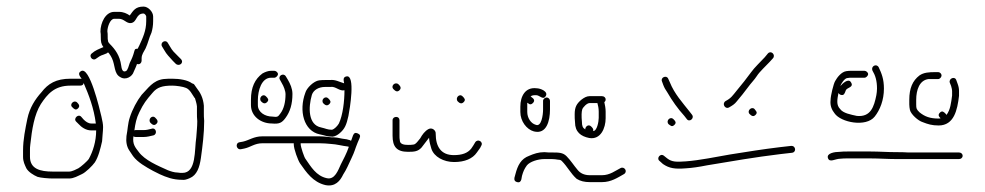

<svg xmlns="http://www.w3.org/2000/svg" viewBox="-20 -549 2992 583"><path d="M472 -408 478 -398C487 -382 493 -378 505 -364L514 -355C525 -346 540 -359 529 -370L520 -379C509 -390 504 -394 496 -408L490 -418C483 -431 465 -420 472 -408ZM410 -365V-372C410 -384 417 -392 422 -402C430 -419 432 -433 440 -450C443 -460 445 -472 445 -485V-499C445 -513 430 -529 416 -529C391 -529 385 -517 374 -502C365 -508 355 -513 341 -513H327C300 -513 285 -479 285 -453C286 -448 286 -443 286 -438C286 -423 287 -415 294 -406C280 -400 269 -396 259 -387C248 -379 261 -362 272 -371C279 -376 284 -380 294 -383L304 -387C305 -388 307 -389 308 -390L311 -387C315 -382 318 -376 320 -372C330 -351 326 -325 345 -315C362 -304 382 -317 386 -331C389 -338 394 -348 396 -355C397 -354 399 -354 400 -354C406 -354 410 -359 410 -365ZM424 -499V-485C424 -455 413 -433 403 -411L398 -401C390 -401 390 -400 388 -394C384 -379 381 -372 374 -358C371 -350 368 -335 362 -333C351 -328 349 -343 348 -350C344 -380 330 -399 313 -416C310 -419 308 -422 308 -425C307 -428 307 -433 307 -438C307 -444 307 -449 306 -454C306 -466 314 -492 327 -492H341C357 -492 364 -477 378 -479C397 -482 392 -508 416 -508C419 -508 424 -502 424 -499ZM437 -176C442 -171 448 -166 455 -173C462 -180 457 -186 452 -191C442 -202 428 -186 437 -176ZM200 -223C205 -218 210 -213 217 -220C224 -227 219 -233 214 -238C205 -247 189 -232 200 -223ZM503 -310C495 -310 486 -310 477 -309C444 -305 429 -280 410 -261C396 -243 382 -217 374 -192C368 -174 368 -156 364 -136C362 -118 365 -104 372 -93L384 -75C398 -56 423 -42 445 -30L465 -20C485 -11 505 -3 533 -3C540 -2 547 -4 556 -8C578 -17 586 -41 590 -69C595 -105 600 -144 600 -182C599 -191 599 -199 599 -206V-228C597 -251 589 -267 577 -282L570 -292C569 -294 566 -295 563 -296C550 -306 525 -310 503 -310ZM578 -226V-206C578 -199 578 -190 579 -181C579 -164 577 -148 576 -132C570 -94 577 -24 534 -24C529 -24 525 -24 520 -25C509 -25 498 -29 490 -32C459 -46 420 -62 401 -88C391 -101 382 -111 385 -134V-135C387 -134 389 -133 392 -133H416C427 -133 437 -136 446 -138C459 -142 454 -163 440 -158C432 -156 425 -154 416 -154H392C391 -154 389 -154 388 -153C391 -174 394 -190 403 -208C416 -235 424 -245 443 -267C457 -284 473 -289 503 -289C515 -289 536 -286 545 -282C557 -277 563 -263 570 -253C570 -252 571 -252 572 -251C574 -243 577 -236 578 -226ZM293 -163C293 -172 291 -182 288 -195C282 -220 252 -349 226 -333C215 -327 222 -318 227 -311C227 -310 227 -310 228 -309C227 -310 225 -310 223 -310H194C150 -310 126 -295 106 -269C87 -248 70 -222 63 -188C57 -158 50 -126 50 -92V-73C50 -58 55 -49 60 -38C66 -27 82 -17 94 -12C103 -9 128 -7 140 -7H190C204 -7 217 -15 228 -20C240 -25 261 -46 268 -56C279 -73 285 -98 290 -120C290 -127 293 -151 293 -163ZM71 -73V-92C71 -98 71 -104 72 -110C77 -156 84 -201 104 -233C124 -263 145 -289 194 -289H223C230 -289 234 -292 234 -298V-297C250 -260 265 -221 271 -174H257C248 -174 240 -180 234 -186L227 -194C218 -205 202 -189 211 -180L219 -172C227 -163 241 -153 257 -153H272C272 -119 262 -89 250 -67C246 -60 225 -42 218 -38C212 -35 199 -28 190 -28H140C102 -28 71 -36 71 -73Z M1025 -296C1011 -300 998 -308 982 -306H967C962 -306 956 -306 949 -305C933 -303 911 -282 907 -267C887 -213 902 -151 951 -141C968 -138 972 -134 990 -134C998 -135 1005 -139 1012 -145C1027 -158 1032 -170 1038 -197C1042 -217 1060 -323 1032 -317C1021 -315 1023 -306 1025 -296ZM1026 -275C1026 -242 1021 -199 1009 -174C1005 -167 996 -157 988 -155C974 -155 969 -159 955 -162C915 -170 916 -223 927 -261C932 -276 948 -285 967 -285H983C999 -288 1011 -271 1026 -275ZM813 -334H803C795 -334 786 -331 777 -326C754 -309 742 -284 742 -246V-230C742 -196 772 -174 806 -174C828 -172 836 -176 847 -191C861 -210 868 -233 868 -264C868 -280 861 -295 854 -307L848 -317C841 -329 823 -319 830 -307L836 -296C841 -288 847 -273 847 -263C847 -239 842 -218 831 -204C824 -194 822 -193 807 -195C785 -195 763 -208 763 -230V-245C763 -274 774 -313 803 -313H813C818 -313 824 -319 824 -324C824 -329 818 -334 813 -334ZM951 -135H776C751 -135 736 -123 718 -119L707 -117C693 -114 698 -93 712 -96L722 -98C741 -102 753 -114 777 -114H872V-111C872 -96 885 -62 891 -53C910 -26 930 4 968 13C998 19 1013 0 1022 -19C1033 -36 1037 -47 1047 -68C1058 -91 1057 -94 1066 -116L1072 -130C1075 -137 1073 -141 1066 -144C1059 -147 1055 -145 1052 -138L1047 -124C1046 -123 1046 -122 1046 -121C1044 -123 1042 -124 1040 -124L1033 -126L1019 -128L1004 -131C998 -132 992 -132 987 -132C975 -133 965 -135 951 -135ZM962 -235C967 -230 973 -226 980 -233C987 -240 982 -245 977 -250C967 -260 953 -245 962 -235ZM773 -241C778 -236 784 -232 791 -239C798 -246 793 -251 788 -256C778 -267 764 -251 773 -241ZM893 -114H950C963 -114 972 -113 984 -112C1003 -111 1019 -106 1037 -104C1038 -103 1038 -103 1039 -104C1039 -103 1039 -101 1038 -100C1035 -89 1020 -59 1015 -50C1007 -33 997 -2 972 -8C940 -15 924 -43 908 -66C904 -70 893 -103 893 -111Z M1172 -184V-137C1172 -103 1185 -88 1219 -88C1238 -88 1249 -89 1260 -101C1269 -113 1274 -119 1283 -131V-128C1284 -117 1287 -107 1290 -97C1298 -73 1327 -57 1359 -57C1391 -57 1415 -67 1428 -86L1438 -100L1441 -106C1449 -118 1431 -129 1423 -117C1419 -110 1416 -105 1411 -98C1400 -84 1383 -78 1358 -78C1319 -78 1303 -104 1303 -143C1304 -153 1292 -163 1281 -157C1270 -151 1262 -140 1256 -129C1252 -125 1243 -110 1235 -110C1230 -109 1224 -109 1219 -109C1207 -109 1194 -111 1194 -123C1193 -128 1193 -132 1193 -137V-184C1193 -190 1189 -194 1183 -194C1177 -194 1172 -190 1172 -184ZM1370 -241C1375 -236 1381 -232 1388 -239C1395 -246 1390 -251 1385 -256C1375 -267 1361 -251 1370 -241ZM1175 -278C1180 -273 1186 -268 1193 -275C1200 -282 1195 -288 1190 -293C1180 -302 1165 -288 1175 -278Z M1550 4C1557 6 1561 3 1563 -4L1565 -15C1569 -29 1572 -36 1580 -47C1589 -58 1613 -66 1633 -66H1656C1663 -66 1669 -65 1675 -64C1680 -64 1683 -63 1686 -60C1703 -43 1713 -22 1731 -6C1742 1 1755 4 1771 4H1808C1836 4 1856 -10 1874 -20C1887 -27 1877 -44 1865 -39C1849 -31 1832 -17 1808 -17H1771C1754 -17 1742 -23 1734 -33C1722 -47 1713 -62 1700 -75C1689 -86 1676 -86 1656 -86C1649 -86 1641 -86 1633 -87C1615 -87 1601 -82 1587 -76C1562 -67 1552 -47 1545 -20L1542 -9C1541 -2 1543 2 1550 4ZM1798 -210V-191C1798 -180 1793 -151 1781 -151C1783 -157 1779 -161 1775 -165C1767 -173 1757 -165 1757 -156C1749 -161 1747 -167 1747 -179C1746 -187 1746 -195 1746 -202C1746 -208 1747 -213 1748 -217C1750 -223 1762 -236 1770 -236H1794C1796 -229 1798 -220 1798 -210ZM1808 -257H1770C1762 -257 1754 -253 1745 -246C1731 -234 1725 -224 1725 -202C1725 -194 1725 -186 1726 -178C1726 -148 1744 -135 1769 -130C1804 -124 1819 -160 1819 -190V-210C1819 -220 1817 -230 1815 -239C1818 -241 1819 -244 1819 -247C1819 -253 1814 -257 1808 -257ZM1560 -225V-209C1560 -181 1579 -156 1601 -150C1640 -140 1650 -183 1650 -216V-243C1650 -248 1645 -253 1640 -253C1635 -253 1629 -248 1629 -243V-216C1629 -200 1624 -163 1607 -170C1592 -174 1581 -191 1581 -209V-237L1583 -236C1588 -231 1593 -231 1598 -236C1606 -244 1600 -250 1594 -254C1593 -255 1592 -256 1591 -256C1595 -260 1602 -260 1608 -260C1619 -260 1629 -244 1637 -257C1646 -271 1621 -281 1609 -281C1575 -285 1560 -257 1560 -225Z M1983 -60 1993 -51C2012 -38 2029 -35 2064 -38C2081 -39 2102 -42 2127 -47C2199 -59 2274 -72 2349 -81L2384 -85C2399 -86 2397 -107 2382 -106L2347 -102C2297 -96 2247 -88 2197 -80C2156 -73 2104 -62 2062 -59C2034 -57 2020 -57 2006 -68L1996 -76C1985 -85 1972 -68 1983 -60ZM2010 -172C2016 -168 2020 -162 2028 -170C2035 -177 2030 -182 2025 -187C2015 -197 2001 -182 2010 -172ZM2256 -203C2261 -198 2267 -193 2274 -200C2282 -208 2275 -212 2271 -218C2262 -227 2247 -212 2256 -203ZM2194 -223C2203 -228 2211 -233 2217 -241C2226 -251 2243 -273 2252 -285C2259 -295 2271 -307 2278 -318C2286 -331 2306 -349 2317 -361L2327 -372C2336 -382 2322 -397 2312 -387L2302 -375C2291 -363 2270 -343 2261 -330C2246 -310 2234 -294 2217 -274C2204 -258 2200 -251 2183 -242C2171 -234 2182 -216 2194 -223ZM1990 -302 1994 -291C1997 -283 2001 -276 2006 -269C2021 -243 2038 -219 2058 -197L2065 -188C2073 -176 2090 -190 2081 -201L2074 -210C2052 -238 2028 -264 2014 -299L2009 -310C2004 -322 1985 -314 1990 -302Z M2701 -66H2892C2898 -66 2903 -70 2903 -76C2903 -82 2898 -86 2892 -86H2738C2726 -87 2714 -87 2701 -87C2675 -87 2649 -89 2623 -89H2555C2546 -89 2537 -89 2530 -88C2515 -88 2489 -84 2494 -69C2499 -54 2516 -67 2531 -67C2538 -68 2546 -68 2555 -68H2623C2650 -68 2675 -66 2701 -66ZM2800 -309H2829C2834 -309 2839 -315 2839 -320C2839 -325 2834 -330 2829 -330H2820C2801 -330 2785 -329 2772 -320C2751 -304 2741 -281 2741 -246V-232C2741 -226 2742 -220 2743 -215C2746 -202 2768 -182 2782 -178C2797 -172 2810 -168 2830 -168C2877 -168 2887 -215 2892 -258V-273C2892 -279 2891 -286 2888 -294L2884 -305C2880 -319 2860 -311 2864 -298L2868 -288C2870 -281 2871 -276 2871 -273V-259C2868 -237 2866 -216 2854 -200C2853 -202 2852 -203 2851 -204C2846 -209 2841 -214 2834 -207C2827 -200 2831 -195 2836 -190C2834 -189 2832 -189 2830 -189C2804 -189 2788 -195 2772 -208C2763 -217 2762 -219 2762 -232V-246C2762 -276 2772 -306 2800 -309ZM2605 -334H2567C2561 -334 2555 -334 2550 -333C2535 -331 2522 -314 2516 -303C2511 -295 2502 -258 2502 -245C2500 -228 2506 -215 2514 -205C2533 -177 2610 -162 2636 -195C2652 -215 2664 -245 2664 -280C2664 -309 2657 -326 2648 -345C2641 -357 2624 -348 2629 -335C2638 -320 2643 -304 2643 -280C2643 -273 2642 -266 2641 -260C2634 -225 2624 -193 2582 -197C2564 -201 2540 -205 2531 -218C2519 -230 2522 -246 2526 -267C2527 -264 2530 -262 2533 -261C2543 -258 2545 -266 2548 -274C2551 -284 2574 -283 2564 -299C2556 -313 2537 -294 2532 -288C2533 -294 2545 -312 2553 -312C2558 -313 2562 -313 2567 -313H2605C2610 -313 2616 -319 2616 -324C2616 -329 2610 -334 2605 -334Z"/></svg>

Font: Be Happy
Style: Regular
Weight: 500
Designer: Mew Too
Foundry: Cannot Into Space Fonts
Version: Version 0.9977